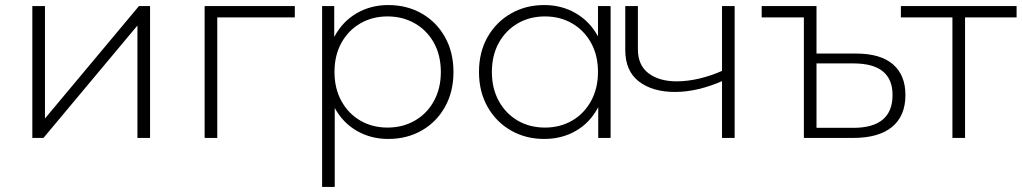

<svg xmlns="http://www.w3.org/2000/svg" viewBox="-20 -546 4044 760"><path d="M108 0V-522H158V-77L530 -522H574V0H524V-445L152 0Z M790 0V-522H1147V-477H826L840 -491V0Z M1517 4Q1448 4 1392.5 -28Q1337 -60 1304.5 -119.5Q1272 -179 1272 -261Q1272 -343 1304.5 -402.5Q1337 -462 1392.5 -494Q1448 -526 1517 -526Q1591 -526 1649.5 -492.5Q1708 -459 1741.5 -399Q1775 -339 1775 -261Q1775 -183 1741.5 -123Q1708 -63 1649.5 -29.5Q1591 4 1517 4ZM1255 194V-522H1303V-351L1295 -260L1305 -169V194ZM1514 -41Q1574 -41 1622 -68.5Q1670 -96 1697.5 -146Q1725 -196 1725 -261Q1725 -327 1697.5 -376.5Q1670 -426 1622 -453.5Q1574 -481 1514 -481Q1454 -481 1406.5 -453.5Q1359 -426 1331.5 -376.5Q1304 -327 1304 -261Q1304 -196 1331.5 -146Q1359 -96 1406.5 -68.5Q1454 -41 1514 -41Z M2134 4Q2061 4 2002.5 -29.5Q1944 -63 1910 -123Q1876 -183 1876 -261Q1876 -340 1910 -399.5Q1944 -459 2002.5 -492.5Q2061 -526 2134 -526Q2203 -526 2258.5 -494Q2314 -462 2346.5 -403Q2379 -344 2379 -261Q2379 -180 2347 -120Q2315 -60 2259.5 -28Q2204 4 2134 4ZM2137 -41Q2197 -41 2244.5 -68.5Q2292 -96 2319.5 -146Q2347 -196 2347 -261Q2347 -327 2319.5 -376.5Q2292 -426 2244.5 -453.5Q2197 -481 2137 -481Q2077 -481 2029.5 -453.5Q1982 -426 1954.5 -376.5Q1927 -327 1927 -261Q1927 -196 1954.5 -146Q1982 -96 2029.5 -68.5Q2077 -41 2137 -41ZM2348 0V-171L2357 -262L2347 -353V-522H2397V0Z M2843 -227Q2794 -205 2745.5 -193.5Q2697 -182 2652 -182Q2563 -182 2509 -223.5Q2455 -265 2455 -348V-522H2505V-351Q2505 -288 2547 -256Q2589 -224 2659 -224Q2701 -224 2748 -235Q2795 -246 2844 -268ZM2838 0V-522H2888V0Z M3369 -334Q3465 -334 3514.5 -291.5Q3564 -249 3564 -170Q3564 -87 3511 -43.5Q3458 0 3357 0H3162V-477H2995V-522H3212V-334ZM3358 -40Q3435 -40 3474 -72.5Q3513 -105 3513 -170Q3513 -295 3358 -295H3212V-40Z M3750 0V-492L3764 -477H3546V-522H4004V-477H3786L3800 -492V0Z"/></svg>

Font: MOST Montserrat Light
Style: Regular
Weight: 300
Designer: Julieta Ulanovsky
Foundry: Julieta Ulanovsky
Version: Version 8.000;March 11, 2024;FontCreator 15.0.0.2926 64-bit